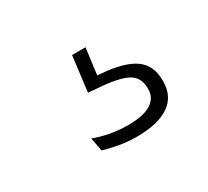

<svg xmlns="http://www.w3.org/2000/svg" viewBox="-57 -87 388 359"><g transform="rotate(-30 137.0 92.5)"><path d="M153 -3.5 144 66.5 125.5 52.5Q130 53 137.5 53Q145 53 151 53.5Q200.5 57 223.8 73Q247 89 247 122V124Q247 156.5 222.8 173Q198.5 189.5 153 189.5Q133 189.5 114.2 186Q95.5 182.5 82.5 178.5L77 149.5Q92.5 155.5 111 159Q129.5 162.5 149.5 162.5Q183 162.5 199.2 152.2Q215.5 142 215.5 122.5V121Q215.5 97 196.8 87Q178 77 133 74Q128.5 73.5 123.8 73.2Q119 73 114.5 72.5L124 -3.5Z"/></g></svg>

Font: Anek Bangla
Style: Extra-light
Weight: 200
Designer: Sulekha Rajkumar (Bangla), Yesha Goshar (Latin)
Foundry: Ek Type
Version: Version 1.002;March 21, 2022;FontCreator 13.0.0.2683 64-bit